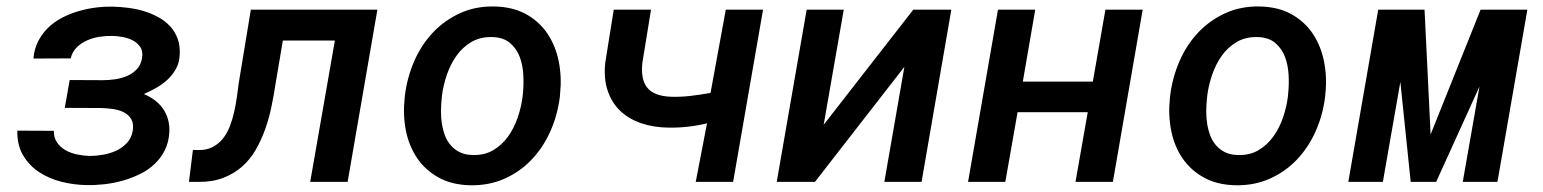

<svg xmlns="http://www.w3.org/2000/svg" viewBox="-20 -558 4735 589"><path d="M295.9 -312Q314 -312 333.7 -314.9Q353.5 -317.9 370.8 -325.4Q388.2 -333 400.6 -346.7Q413.1 -360.4 416 -381.8Q418.9 -401.4 410.2 -414.1Q401.4 -426.8 387.2 -434.1Q373 -441.4 355.5 -444.6Q337.9 -447.8 323.2 -447.8Q305.2 -448.2 284.9 -445.1Q264.6 -441.9 246.6 -433.8Q228.5 -425.8 215.1 -412.4Q201.7 -398.9 196.8 -378.9L82.5 -378.4Q85 -407.7 96.9 -431.2Q108.9 -454.6 127.4 -472.7Q146 -490.7 169.7 -503.2Q193.4 -515.6 219.7 -523.4Q246.1 -531.2 273.2 -534.7Q300.3 -538.1 326.2 -537.6Q349.1 -537.1 373.8 -533.9Q398.4 -530.8 421.9 -523.7Q445.3 -516.6 466.1 -505.1Q486.8 -493.7 502 -477.3Q517.1 -460.9 525.1 -438.7Q533.2 -416.5 531.2 -388.2Q529.8 -364.7 519.5 -346.4Q509.3 -328.1 493.9 -313.7Q478.5 -299.3 459.5 -288.6Q440.4 -277.8 421.4 -269.5Q439.9 -261.7 454.8 -250.5Q469.7 -239.3 480 -224.6Q490.2 -210 495.4 -191.9Q500.5 -173.8 499.5 -153.3Q498 -122.1 485.8 -97.7Q473.6 -73.2 454.3 -54.9Q435.1 -36.6 409.7 -24.2Q384.3 -11.7 356.7 -3.9Q329.1 3.9 300.8 7.1Q272.5 10.3 246.6 9.8Q207.5 9.3 169.2 -0.2Q130.9 -9.8 100.3 -29.8Q69.8 -49.8 51 -81.3Q32.2 -112.8 33.2 -157.2L145 -156.7Q145 -135.3 155.3 -120.6Q165.5 -106 181.6 -96.9Q197.8 -87.9 217.3 -84Q236.8 -80.1 255.4 -79.6Q273.9 -79.6 295.7 -83.3Q317.4 -86.9 336.7 -95.9Q356 -105 369.9 -120.1Q383.8 -135.3 387.2 -157.2Q390.6 -179.2 382.6 -192.6Q374.5 -206.1 360.1 -213.4Q345.7 -220.7 327.4 -223.4Q309.1 -226.1 292 -226.6L178.7 -227.1L193.8 -312.5Z M1137.7 -528.3 1046.4 0H931.6L1007.3 -433.6H847.7L825.7 -303.2Q820.3 -267.1 812.7 -230.7Q805.2 -194.3 793 -160.4Q780.8 -126.5 763.7 -97.2Q746.6 -67.9 721.7 -46.1Q696.8 -24.4 663.8 -12Q630.9 0.5 587.4 0H559.6L571.8 -98.1L588.4 -97.7Q614.3 -97.2 632.8 -107.2Q651.4 -117.2 664.3 -133.5Q677.2 -149.9 685.3 -171.1Q693.4 -192.4 698.5 -215.3Q703.6 -238.3 706.8 -261Q710 -283.7 712.4 -303.2L749.5 -528.3Z M1222.2 -265.6Q1229 -320.3 1250.7 -370.4Q1272.5 -420.4 1307.9 -458Q1343.3 -495.6 1391.4 -517.6Q1439.5 -539.6 1498.5 -538.1Q1554.7 -536.6 1595 -513.9Q1635.3 -491.2 1659.9 -454.1Q1684.6 -417 1694.1 -369.4Q1703.6 -321.8 1698.2 -270.5L1697.3 -259.8Q1690.4 -205.1 1668.5 -155.5Q1646.5 -106 1611.1 -68.6Q1575.7 -31.2 1527.6 -9.8Q1479.5 11.7 1420.9 10.3Q1365.2 8.8 1325 -13.7Q1284.7 -36.1 1259.8 -72.8Q1234.9 -109.4 1225.3 -156.7Q1215.8 -204.1 1221.2 -255.4ZM1335 -255.4Q1333 -237.3 1332.8 -217.8Q1332.5 -198.2 1335.4 -179.2Q1338.4 -160.2 1344.7 -143.1Q1351.1 -126 1362.3 -112.8Q1373.5 -99.6 1389.9 -91.3Q1406.2 -83 1429.2 -82.5Q1465.8 -81.1 1492.9 -97.2Q1520 -113.3 1538.6 -139.2Q1557.1 -165 1568.1 -197.3Q1579.1 -229.5 1583 -260.3L1584 -270Q1586.9 -296.9 1585.4 -327.1Q1584 -357.4 1574.5 -383.1Q1564.9 -408.7 1544.7 -426Q1524.4 -443.4 1490.2 -444.3Q1453.6 -445.3 1426.3 -429.2Q1398.9 -413.1 1380.4 -387Q1361.8 -360.8 1350.8 -328.6Q1339.8 -296.4 1335.9 -265.6Z M2229 0H2114.3L2148.9 -179.7Q2090.8 -165.5 2030.8 -166.5Q1984.4 -167 1946.3 -180.2Q1908.2 -193.4 1882.1 -218.5Q1856 -243.7 1843.8 -281Q1831.5 -318.4 1836.9 -366.7L1862.8 -528.3H1977.1L1950.7 -366.2Q1944.8 -314.9 1965.6 -289.1Q1986.3 -263.2 2038.1 -261.2Q2068.8 -260.3 2099.1 -263.9Q2129.4 -267.6 2159.7 -272.9L2206.5 -528.3H2320.8Z M2781.7 -528.3H2898.4L2807.1 0H2692.9L2754.4 -353L2480 0H2362.8L2454.6 -528.3H2568.4L2506.8 -175.3Z M3394 0H3279.3L3316.9 -213.9H3101.6L3064 0H2949.7L3041.5 -528.3H3155.8L3117.7 -307.6H3332.5L3371.1 -528.3H3485.4Z M3569.8 -265.6Q3576.7 -320.3 3598.4 -370.4Q3620.1 -420.4 3655.5 -458Q3690.9 -495.6 3739 -517.6Q3787.1 -539.6 3846.2 -538.1Q3902.3 -536.6 3942.6 -513.9Q3982.9 -491.2 4007.6 -454.1Q4032.2 -417 4041.7 -369.4Q4051.3 -321.8 4045.9 -270.5L4044.9 -259.8Q4038.1 -205.1 4016.1 -155.5Q3994.1 -106 3958.7 -68.6Q3923.3 -31.2 3875.2 -9.8Q3827.1 11.7 3768.6 10.3Q3712.9 8.8 3672.6 -13.7Q3632.3 -36.1 3607.4 -72.8Q3582.5 -109.4 3573 -156.7Q3563.5 -204.1 3568.8 -255.4ZM3682.6 -255.4Q3680.7 -237.3 3680.4 -217.8Q3680.2 -198.2 3683.1 -179.2Q3686 -160.2 3692.4 -143.1Q3698.7 -126 3710 -112.8Q3721.2 -99.6 3737.5 -91.3Q3753.9 -83 3776.9 -82.5Q3813.5 -81.1 3840.6 -97.2Q3867.7 -113.3 3886.2 -139.2Q3904.8 -165 3915.8 -197.3Q3926.8 -229.5 3930.7 -260.3L3931.6 -270Q3934.6 -296.9 3933.1 -327.1Q3931.6 -357.4 3922.1 -383.1Q3912.6 -408.7 3892.3 -426Q3872.1 -443.4 3837.9 -444.3Q3801.3 -445.3 3773.9 -429.2Q3746.6 -413.1 3728 -387Q3709.5 -360.8 3698.5 -328.6Q3687.5 -296.4 3683.6 -265.6Z M4368.7 -145.5 4522 -528.3H4665.5L4573.7 0H4467.3L4518.6 -292.5L4385.7 0H4307.6L4275.9 -306.6L4222.2 0H4116.2L4208 -528.3H4350.1Z"/></svg>

Font: Roboto Mono Medium
Style: Italic
Weight: 500
Designer: Google
Version: Version 2.000985; 2015; ttfautohint (v1.3)